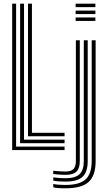

<svg xmlns="http://www.w3.org/2000/svg" viewBox="-20 -820 591 1049"><path d="M46.5 0V-800H68V-19H332.8V0ZM89.8 -37.8V-800H111.2V-56.8H332.8V-37.8ZM133 -75.5V-800H154.5V-94.5H332.8V-75.5ZM393.2 -781V-800H501.2V-781ZM393.2 -743.2V-762.2H501.2V-743.2ZM393.2 -705.5V-724.5H501.2V-705.5ZM337.5 208.8Q290.8 208.8 271 203.2V185.2Q296.5 190.5 337.5 190.5Q414.2 190.5 447.6 160Q481 129.5 481 59.2V-600H502.5V59.2Q502.5 139.5 464.2 174.1Q426 208.8 337.5 208.8ZM337.5 172.2Q320.5 172.2 303.4 171Q286.2 169.8 271 167V149Q304.5 153.8 337.5 153.8Q391.2 153.8 414.5 131.8Q437.8 109.8 437.8 59.2V-600H459.2V59.2Q459.2 119.8 431 146Q402.8 172.2 337.5 172.2ZM337.5 135.2Q307.5 135.2 271 130.8V113Q291 115 307.6 116.1Q324.2 117.2 337.5 117.2Q368 117.2 381.2 103.8Q394.5 90.2 394.5 59.2V-600H416V59.2Q416 100 397.8 117.6Q379.5 135.2 337.5 135.2Z"/></svg>

Font: Big Shoulders Inline Display
Style: Bold
Weight: 700
Designer: Patric King
Foundry: XO Type Co
Version: Version 1.000